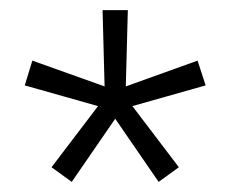

<svg xmlns="http://www.w3.org/2000/svg" viewBox="-20 -767 456 380"><path d="M122 -407 82 -436 174 -557 29 -598 44 -647 187 -596 183 -747H233L229 -596L371 -647L387 -598L242 -557L334 -436L294 -407L208 -532Z"/></svg>

Font: IBM Plex Sans Devanagari Light
Style: Regular
Weight: 300
Designer: Mike Abbink, Paul van der Laan, Pieter van Rosmalen, Erin McLaughlin
Foundry: Bold Monday
Version: Version 1.1